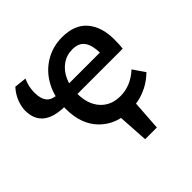

<svg xmlns="http://www.w3.org/2000/svg" viewBox="-153 -564 846 846"><g transform="rotate(-45 269.5 -141.5)"><path d="M288 147 276 -44H374L361 147ZM329 11Q244 11 189.5 -43.5Q135 -98 135 -195Q135 -265 163 -318Q191 -371 239.5 -400.5Q288 -430 347 -430Q425 -430 464 -384Q503 -338 503 -261Q503 -247 502.5 -233Q502 -219 500 -205H415Q416 -218 416.5 -232Q417 -246 417 -259Q417 -308 399.5 -334Q382 -360 341 -360Q305 -360 277 -340Q249 -320 233.5 -286Q218 -252 218 -208Q218 -141 252.5 -102.5Q287 -64 346 -64Q377 -64 406.5 -76Q436 -88 463 -113L501 -58Q473 -31 443.5 -16Q414 -1 385 5Q356 11 329 11ZM144 -205Q3 -205 3 -316Q3 -340 14 -368.5Q25 -397 47 -421L104 -415Q95 -396 91.5 -378Q88 -360 88 -342Q88 -304 105 -284Q122 -264 169 -264H456V-205Z"/></g></svg>

Font: Ysabeau Office SemiBold
Style: Regular
Weight: 600
Designer: Christian Thalmann (Catharsis Fonts)
Version: Version 2.001;gftools[0.9.30]; featfreeze: tnum,lnum,ss02